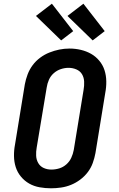

<svg xmlns="http://www.w3.org/2000/svg" viewBox="-20 -1008 640 1036"><path d="M255 8Q224 8 193.5 2.5Q163 -3 137.5 -17.5Q112 -32 93 -55Q74 -78 65 -106Q56 -134 55.5 -165.5Q55 -197 61 -228L114 -553Q119 -580 129 -606.5Q139 -633 156 -656Q173 -679 196.5 -696.5Q220 -714 246.5 -724.5Q273 -735 300 -740.5Q327 -746 355 -746Q386 -746 416 -739Q446 -732 471.5 -717.5Q497 -703 516 -680Q535 -657 544 -629Q553 -601 553.5 -569.5Q554 -538 548 -507L495 -182Q490 -155 480.5 -128.5Q471 -102 453.5 -79Q436 -56 412.5 -38.5Q389 -21 363 -10.5Q337 0 309.5 4Q282 8 255 8ZM257 -93Q279 -93 300 -99.5Q321 -106 338 -121Q355 -136 364.5 -156.5Q374 -177 378 -199L431 -523Q435 -545 434 -567.5Q433 -590 422.5 -607.5Q412 -625 392 -633.5Q372 -642 350 -642Q329 -642 308 -635Q287 -628 270 -613Q253 -598 244 -577.5Q235 -557 232 -536L178 -212Q174 -190 175 -168Q176 -146 186.5 -128Q197 -110 216 -101.5Q235 -93 257 -93ZM480 -790 344 -922 430 -988 545 -840ZM310 -790 174 -922 260 -988 375 -840Z"/></svg>

Font: Iosevka Curly Slab ExObl
Style: Bold
Weight: 700
Width: 7
Italic angle: -9°
Monospace: yes
Designer: Belleve Invis
Foundry: Belleve Invis
Version: Version 11.0.0; ttfautohint (v1.8.3)